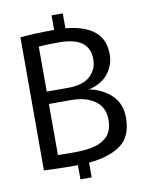

<svg xmlns="http://www.w3.org/2000/svg" viewBox="-96 -878 787 1026"><g transform="rotate(-10 297.5 -365.0)"><path d="M231 3Q177 3 138 1.5Q99 0 72 -1V-723Q111 -727 159 -729Q207 -731 256 -731V-810H317V-729Q418 -720 472 -677Q526 -634 526 -550Q526 -493 489.5 -446.5Q453 -400 378 -384L386 -385Q456 -371 504.5 -325Q553 -279 553 -203Q553 -101 490.5 -55.5Q428 -10 317 0V80H256V3Q244 3 231 3ZM273 -413Q356 -413 395.5 -449Q435 -485 435 -539Q435 -602 393.5 -631.5Q352 -661 270 -661Q234 -661 205.5 -660Q177 -659 160 -657V-413ZM259 -68Q316 -68 361 -80Q406 -92 432.5 -122.5Q459 -153 459 -209Q459 -275 410 -310.5Q361 -346 281 -346H160V-69Q178 -68 202.5 -68Q227 -68 259 -68Z"/></g></svg>

Font: Murecho
Style: Regular
Weight: 400
Designer: Neil Summerour
Foundry: Positype
Version: Version 1.010; ttfautohint (v1.8.3)